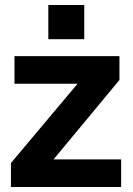

<svg xmlns="http://www.w3.org/2000/svg" viewBox="-20 -750 534 770"><path d="M173.8 -592.8V-730H317.9V-592.8ZM23.9 -96.2 291 -414.1H38.1V-524.9H459V-429.2L194.8 -110.8H465.8V0H23.9Z"/></svg>

Font: Rawline ExtraBold
Style: Regular
Weight: 800
Designer: Matt McInerney, Pablo Impallari, Rodrigo Fuenzalida
Foundry: Matt McInerney, Pablo Impallari, Rodrigo Fuenzalida
Version: Version 4.020;PS 004.020;hotconv 1.0.88;makeotf.lib2.5.64775